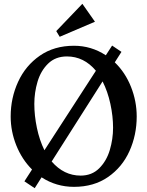

<svg xmlns="http://www.w3.org/2000/svg" viewBox="-20 -967 771 1007"><path d="M293 -774 275 -804 412 -947 478 -853ZM697 -356Q697 -259 659 -174.5Q621 -90 546.5 -38.5Q472 13 368 13Q275 13 198 -37L162 20L108 -16L148 -78Q95 -131 65.5 -204.5Q36 -278 36 -356Q36 -453 75 -538Q114 -623 189 -675Q264 -727 368 -727Q459 -727 535 -677L568 -728L617 -695L582 -640Q637 -587 667 -511.5Q697 -436 697 -356ZM213 -179 483 -596Q420 -671 331 -671Q271 -671 232.5 -633.5Q194 -596 177 -539Q160 -482 160 -422Q160 -361 173.5 -296.5Q187 -232 213 -179ZM573 -297Q573 -357 559 -422Q545 -487 518 -540L251 -120Q315 -46 403 -46Q462 -46 500.5 -84.5Q539 -123 556 -180.5Q573 -238 573 -297Z"/></svg>

Font: Amita
Style: Bold
Weight: 700
Designer: Eduardo Rodriguez Tunni, Modular Infotech, Brian J. Bonislawsky
Foundry: Eduardo Rodriguez Tunni, Modular Infotech, Brian J. Bonislawsky
Version: Version 1.003